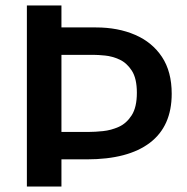

<svg xmlns="http://www.w3.org/2000/svg" viewBox="-20 -680 681 700"><path d="M78 0V-660H204V-580H330Q410 -580 472.5 -553Q535 -526 570.5 -472.5Q606 -419 606 -338Q606 -220 526.5 -159.5Q447 -99 296 -99H204V0ZM322 -480H204V-199H304Q326 -199 355.5 -202Q385 -205 413 -217.5Q441 -230 460 -259.5Q479 -289 479 -342Q479 -394 460.5 -422.5Q442 -451 415.5 -463Q389 -475 363 -477.5Q337 -480 322 -480Z"/></svg>

Font: Bricolage Grotesque 12pt SemiBold
Style: Regular
Weight: 600
Designer: Mathieu Triay
Foundry: Atelier Triay
Version: Version 1.001; ttfautohint (v1.8.4.7-5d5b);gftools[0.9.33.de